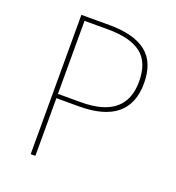

<svg xmlns="http://www.w3.org/2000/svg" viewBox="-125 -782 809 882"><g transform="rotate(20 279.0 -340.5)"><path d="M146 -303H258Q477 -303 477 -483Q477 -577 423.5 -618.5Q370 -660 261 -660H146ZM123 -681H261Q380 -681 440.5 -633.5Q501 -586 501 -484Q501 -282 256 -282H146V0H123Z"/></g></svg>

Font: FiraSans
Style: Regular
Weight: 150
Designer: Carrois Corporate & Edenspiekermann AG
Foundry: Carrois Corporate GbR & Edenspiekermann AG
Version: Version 3.106;PS 003.106;hotconv 1.0.70;makeotf.lib2.5.58329